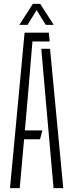

<svg xmlns="http://www.w3.org/2000/svg" viewBox="-20 -968 377 988"><path d="M31.5 0 106.5 -800H231.5L235.5 -754.5H147L122.5 -462.5L108 -297H198L186 -251.5H104L81.5 0ZM255.5 0 214.5 -464.5 192.5 -717H237.5L305.5 0ZM79.5 -840 149 -948H187L256.5 -840H215.5L168.5 -916L121.5 -840Z"/></svg>

Font: Big Shoulders Stencil Text Thin ExtraLight
Style: Regular
Weight: 250
Version: Version 2.001